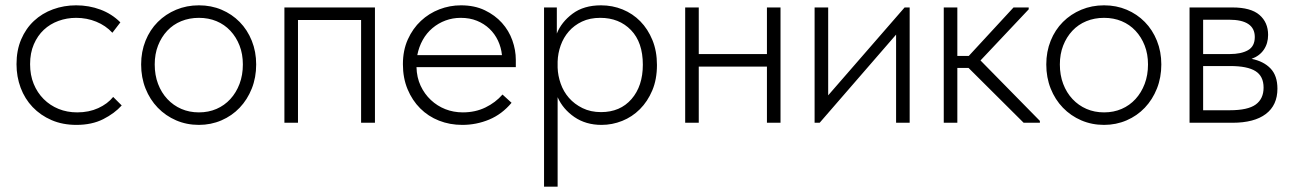

<svg xmlns="http://www.w3.org/2000/svg" viewBox="-20 -461 4851 721"><path d="M267 8Q215 8 173.5 -10Q132 -28 102.5 -59Q73 -90 57.5 -131.5Q42 -173 42 -220Q42 -272 59.5 -313Q77 -354 107.5 -382.5Q138 -411 179 -426Q220 -441 266 -441Q314 -441 357 -425Q400 -409 432 -377L402 -338Q377 -365 341.5 -379.5Q306 -394 266 -394Q231 -394 199.5 -382.5Q168 -371 144.5 -349Q121 -327 107 -294.5Q93 -262 93 -220Q93 -179 106.5 -146Q120 -113 144 -89Q168 -65 200 -52Q232 -39 270 -39Q314 -39 349 -55Q384 -71 405 -97L437 -65Q410 -35 367.5 -13.5Q325 8 267 8Z M727 8Q681 8 641.5 -9Q602 -26 572.5 -56.5Q543 -87 526.5 -128.5Q510 -170 510 -219Q510 -267 526.5 -308Q543 -349 572.5 -378.5Q602 -408 641.5 -424.5Q681 -441 727 -441Q773 -441 812 -424.5Q851 -408 880 -378.5Q909 -349 925.5 -308Q942 -267 942 -219Q942 -170 925.5 -128.5Q909 -87 880 -56.5Q851 -26 811.5 -9Q772 8 727 8ZM727 -39Q763 -39 793 -52Q823 -65 845 -89Q867 -113 879.5 -146Q892 -179 892 -219Q892 -258 879.5 -290Q867 -322 845 -345.5Q823 -369 793 -381.5Q763 -394 727 -394Q691 -394 660.5 -381.5Q630 -369 608 -345.5Q586 -322 573.5 -290Q561 -258 561 -219Q561 -179 573.5 -146Q586 -113 608.5 -89Q631 -65 661 -52Q691 -39 727 -39Z M1048 -433H1388V0H1336V-386H1099V0H1048Z M1716 8Q1669 8 1628.5 -8Q1588 -24 1558 -54Q1528 -84 1510.5 -126Q1493 -168 1493 -220Q1493 -272 1511.5 -313Q1530 -354 1560.5 -382.5Q1591 -411 1630 -426Q1669 -441 1711 -441Q1762 -441 1800.5 -422.5Q1839 -404 1865 -375Q1891 -346 1904 -309.5Q1917 -273 1917 -236V-209H1544Q1545 -170 1559.5 -139Q1574 -108 1598 -85.5Q1622 -63 1652.5 -51Q1683 -39 1718 -39Q1765 -39 1803 -57.5Q1841 -76 1867 -106L1901 -75Q1865 -32 1817 -12Q1769 8 1716 8ZM1710 -394Q1680 -394 1653 -384Q1626 -374 1604 -355.5Q1582 -337 1567.5 -311Q1553 -285 1547 -254H1865Q1862 -283 1850 -308.5Q1838 -334 1818 -353Q1798 -372 1771 -383Q1744 -394 1710 -394Z M2023 240V-433H2071V-335Q2088 -378 2130 -409.5Q2172 -441 2237 -441Q2280 -441 2318 -425.5Q2356 -410 2384.5 -381Q2413 -352 2430 -310.5Q2447 -269 2447 -217Q2447 -163 2429.5 -121.5Q2412 -80 2383 -51Q2354 -22 2316.5 -7Q2279 8 2239 8Q2180 8 2137 -21.5Q2094 -51 2074 -96V240ZM2234 -394Q2195 -394 2165.5 -380Q2136 -366 2116 -343Q2096 -320 2085.5 -290.5Q2075 -261 2074 -230V-207Q2075 -177 2085.5 -147Q2096 -117 2116.5 -93.5Q2137 -70 2167.5 -55Q2198 -40 2237 -40Q2309 -40 2351.5 -89Q2394 -138 2394 -218Q2394 -302 2349.5 -348Q2305 -394 2234 -394Z M2860 -211H2604V0H2553V-433H2604V-258H2860V-433H2911V0H2860Z M3039 -433H3090V-103L3377 -433H3396V0H3345V-331L3058 0H3039Z M3524 -433H3575V-251H3618L3786 -433H3843V-426L3662 -234L3885 -7V0H3824L3617 -206H3575V0H3524Z M4126 8Q4080 8 4040.5 -9Q4001 -26 3971.5 -56.5Q3942 -87 3925.5 -128.5Q3909 -170 3909 -219Q3909 -267 3925.5 -308Q3942 -349 3971.5 -378.5Q4001 -408 4040.5 -424.5Q4080 -441 4126 -441Q4172 -441 4211 -424.5Q4250 -408 4279 -378.5Q4308 -349 4324.5 -308Q4341 -267 4341 -219Q4341 -170 4324.5 -128.5Q4308 -87 4279 -56.5Q4250 -26 4210.5 -9Q4171 8 4126 8ZM4126 -39Q4162 -39 4192 -52Q4222 -65 4244 -89Q4266 -113 4278.5 -146Q4291 -179 4291 -219Q4291 -258 4278.5 -290Q4266 -322 4244 -345.5Q4222 -369 4192 -381.5Q4162 -394 4126 -394Q4090 -394 4059.5 -381.5Q4029 -369 4007 -345.5Q3985 -322 3972.5 -290Q3960 -258 3960 -219Q3960 -179 3972.5 -146Q3985 -113 4007.5 -89Q4030 -65 4060 -52Q4090 -39 4126 -39Z M4447 -433H4608Q4677 -433 4709.5 -405Q4742 -377 4742 -330Q4742 -298 4726 -274.5Q4710 -251 4680 -240Q4725 -231 4751 -204Q4777 -177 4777 -128Q4777 -66 4733.5 -33Q4690 0 4608 0H4447ZM4498 -213V-47H4598Q4666 -47 4695.5 -68.5Q4725 -90 4725 -132Q4725 -175 4694.5 -194Q4664 -213 4600 -213ZM4498 -387V-258H4598Q4641 -258 4666.5 -272.5Q4692 -287 4692 -322Q4692 -387 4595 -387Z"/></svg>

Font: Tilda Sans Light
Style: Regular
Weight: 300
Designer: ParaType Ltd
Foundry: ParaType Ltd
Version: Version 1.009